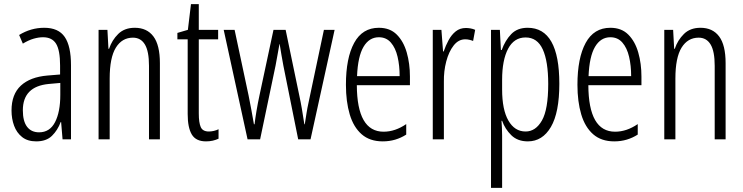

<svg xmlns="http://www.w3.org/2000/svg" viewBox="-20 -677 3612 933"><path d="M195 -542Q264 -542 294.5 -497.5Q325 -453 325 -360V0H284L277 -84H275Q260 -44 232.5 -17Q205 10 156 10Q114 10 87.5 -11Q61 -32 48.5 -66Q36 -100 36 -140Q36 -219 81.5 -261Q127 -303 211 -310L272 -315V-358Q272 -433 252.5 -464.5Q233 -496 189 -496Q168 -496 143.5 -489Q119 -482 91 -465L73 -507Q130 -542 195 -542ZM217 -269Q91 -257 91 -141Q91 -88 111.5 -61Q132 -34 170 -34Q222 -34 247.5 -83.5Q273 -133 273 -216V-274Z M635 -542Q694 -542 725.5 -500Q757 -458 757 -370V0H704V-357Q704 -428 684 -461Q664 -494 626 -494Q573 -494 543 -445.5Q513 -397 513 -295V0H459V-532H502L507 -440H510Q524 -482 554.5 -512Q585 -542 635 -542Z M995 -38Q1007 -38 1019.5 -41Q1032 -44 1042 -49V-3Q1029 3 1014 6.5Q999 10 981 10Q932 10 912 -23.5Q892 -57 892 -123V-486H842V-517L893 -532L908 -657H946V-532H1040V-486H946V-126Q946 -81 955.5 -59.5Q965 -38 995 -38Z M1357 -358Q1352 -384 1347.5 -411Q1343 -438 1339 -463H1338Q1333 -437 1328.5 -410Q1324 -383 1319 -358L1244 0H1183L1067 -532H1120L1188 -213Q1195 -178 1201.5 -143Q1208 -108 1214 -73H1217Q1220 -100 1226.5 -138.5Q1233 -177 1241 -214L1309 -532H1368L1435 -210Q1441 -183 1447 -148Q1453 -113 1459 -73H1461Q1466 -104 1469.5 -127Q1473 -150 1480 -182L1554 -532H1606L1489 0H1429Z M1821 -542Q1875 -542 1908 -509Q1941 -476 1956.5 -422Q1972 -368 1972 -305V-263H1714Q1715 -37 1844 -37Q1900 -37 1954 -74V-23Q1929 -7 1900.5 1.5Q1872 10 1840 10Q1777 10 1737.5 -24.5Q1698 -59 1679.5 -121Q1661 -183 1661 -265Q1661 -395 1701 -468.5Q1741 -542 1821 -542ZM1821 -496Q1774 -496 1746.5 -449.5Q1719 -403 1715 -307H1922Q1922 -358 1912 -401Q1902 -444 1879.5 -470Q1857 -496 1821 -496Z M2244 -541Q2254 -541 2266 -539Q2278 -537 2289 -532L2279 -478Q2272 -481 2261.5 -483.5Q2251 -486 2241 -486Q2208 -486 2184.5 -456Q2161 -426 2148.5 -378.5Q2136 -331 2137 -279V0H2083V-532H2125L2133 -427H2136Q2146 -456 2160 -482Q2174 -508 2194.5 -524.5Q2215 -541 2244 -541Z M2544 -542Q2698 -542 2698 -270Q2698 -130 2657 -60Q2616 10 2545 10Q2495 10 2464.5 -20Q2434 -50 2420 -90H2417Q2418 -75 2419 -56.5Q2420 -38 2420 -19V236H2366V-532H2409L2414 -434H2418Q2435 -481 2464.5 -511.5Q2494 -542 2544 -542ZM2534 -495Q2478 -495 2449 -440Q2420 -385 2420 -289V-242Q2420 -144 2450.5 -91Q2481 -38 2534 -38Q2583 -38 2613.5 -91.5Q2644 -145 2644 -269Q2644 -379 2617.5 -437Q2591 -495 2534 -495Z M2946 -542Q3000 -542 3033 -509Q3066 -476 3081.5 -422Q3097 -368 3097 -305V-263H2839Q2840 -37 2969 -37Q3025 -37 3079 -74V-23Q3054 -7 3025.5 1.5Q2997 10 2965 10Q2902 10 2862.5 -24.5Q2823 -59 2804.5 -121Q2786 -183 2786 -265Q2786 -395 2826 -468.5Q2866 -542 2946 -542ZM2946 -496Q2899 -496 2871.5 -449.5Q2844 -403 2840 -307H3047Q3047 -358 3037 -401Q3027 -444 3004.5 -470Q2982 -496 2946 -496Z M3384 -542Q3443 -542 3474.5 -500Q3506 -458 3506 -370V0H3453V-357Q3453 -428 3433 -461Q3413 -494 3375 -494Q3322 -494 3292 -445.5Q3262 -397 3262 -295V0H3208V-532H3251L3256 -440H3259Q3273 -482 3303.5 -512Q3334 -542 3384 -542Z"/></svg>

Font: Noto Sans Sinhala ExtraCondensed Light
Style: Regular
Weight: 300
Width: 2
Designer: Jelle Bosma - Monotype Design Team
Foundry: Monotype Imaging Inc.
Version: Version 2.006; ttfautohint (v1.8.4.7-5d5b)